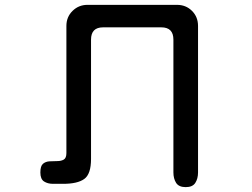

<svg xmlns="http://www.w3.org/2000/svg" viewBox="-20 -769 1040 792"><path d="M746.1 2.9Q717.8 2.9 706.5 -14.6Q695.3 -32.2 695.3 -57.6V-605.5Q695.3 -656.2 645.5 -656.2H405.3Q355.5 -656.2 355.5 -605.5V-113.3Q355.5 -50.8 327.6 -30.8Q299.8 -10.7 240.2 -10.7Q220.7 -10.7 198.7 -10.7Q176.8 -10.7 161.6 -20.5Q146.5 -30.3 146.5 -57.6Q146.5 -84 157.2 -93.3Q168 -102.5 184.1 -103.5Q200.2 -104.5 216.3 -104.5Q232.4 -104.5 243.2 -110.8Q253.9 -117.2 253.9 -137.7V-662.1Q253.9 -699.2 279.3 -724.1Q304.7 -749 340.8 -749H710Q747.1 -749 772 -724.1Q796.9 -699.2 796.9 -662.1V-57.6Q796.9 -32.2 785.6 -14.6Q774.4 2.9 746.1 2.9Z"/></svg>

Font: Kosugi Maru
Style: Regular
Weight: 400
Designer: MOTOYA
Version: Version 4.002